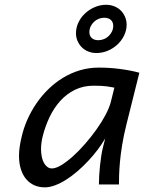

<svg xmlns="http://www.w3.org/2000/svg" viewBox="-20 -786 614 818"><path d="M467.3 -412.6Q456.1 -415 435.8 -418Q415.5 -420.9 378.9 -420.9Q335 -420.9 299.6 -403.6Q264.2 -386.2 237.3 -356.7Q210.4 -327.1 191.7 -288.1Q172.9 -249 162.1 -206.1Q154.8 -176.8 154.8 -150.9Q154.8 -133.3 158 -118.2Q161.1 -103 167.2 -92Q173.3 -81.1 181.9 -74.7Q190.4 -68.4 201.2 -68.4Q217.8 -68.4 241.2 -82.5Q264.6 -96.7 290.5 -119.9Q316.4 -143.1 342.5 -173.1Q368.7 -203.1 391.1 -234.6Q413.6 -266.1 429.7 -296.6Q445.8 -327.1 452.1 -351.6ZM401.4 0Q401.4 -16.6 402.6 -37.4Q403.8 -58.1 406 -79.6Q408.2 -101.1 411.4 -121.6Q414.6 -142.1 418.5 -157.7L428.2 -196.3Q414.6 -172.4 396 -147.9Q377.4 -123.5 355.7 -100.3Q334 -77.1 310.3 -56.6Q286.6 -36.1 262.5 -20.8Q238.3 -5.4 214.8 3.4Q191.4 12.2 170.9 12.2Q146.5 12.2 126.5 3.4Q106.4 -5.4 91.8 -22.5Q77.1 -39.6 69.1 -64.7Q61 -89.8 61 -122.1Q61 -139.6 63.7 -159.4Q66.4 -179.2 71.8 -201.2Q80.1 -238.8 96.2 -275.4Q112.3 -312 134.8 -345Q157.2 -377.9 186 -406Q214.8 -434.1 248.5 -454.6Q282.2 -475.1 320.6 -486.6Q358.9 -498 400.9 -498Q448.2 -498 493.4 -491.9Q538.6 -485.8 573.7 -476.1L518.1 -253.4Q506.8 -208 500.5 -168.9Q494.1 -129.9 491.2 -97.9Q488.3 -65.9 487.5 -41.3Q486.8 -16.6 486.8 0ZM303.7 -644.5Q303.7 -668.5 314.2 -690.4Q324.7 -712.4 342.5 -729Q360.4 -745.6 383.5 -755.6Q406.7 -765.6 432.1 -765.6Q451.2 -765.6 467.3 -759Q483.4 -752.4 494.9 -741Q506.3 -729.5 512.9 -713.9Q519.5 -698.2 519.5 -680.7Q519.5 -656.7 508.8 -634.8Q498 -612.8 480.2 -596.2Q462.4 -579.6 439.2 -569.8Q416 -560.1 390.6 -560.1Q371.6 -560.1 355.7 -566.7Q339.8 -573.2 328.4 -584.7Q316.9 -596.2 310.3 -611.6Q303.7 -627 303.7 -644.5ZM399.4 -614.7Q411.1 -614.7 422.6 -619.4Q434.1 -624 442.9 -632.3Q451.7 -640.6 457 -651.9Q462.4 -663.1 462.4 -676.3Q462.4 -691.9 452.1 -701.2Q441.9 -710.4 423.3 -710.4Q411.6 -710.4 400.4 -705.8Q389.2 -701.2 380.4 -692.9Q371.6 -684.6 366.2 -673.3Q360.8 -662.1 360.8 -648.9Q360.8 -633.3 370.8 -624Q380.9 -614.7 399.4 -614.7Z"/></svg>

Font: Andika New Basic
Style: Italic
Weight: 400
Italic angle: -14°
Designer: Victor Gaultney, Annie Olsen, Julie Remington, Don Collingsworth, Eric Hays
Foundry: SIL International
Version: Version 5.500